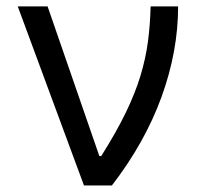

<svg xmlns="http://www.w3.org/2000/svg" viewBox="-20 -565 620 585"><path d="M321 0H235.8L34.1 -545.5H125L282.7 -89.5H288.4Q334.2 -161.9 363.1 -221.6Q392 -281.2 408 -334.2Q424 -387.1 430.8 -438.4Q437.5 -489.7 438.9 -545.5H522.7Q522.7 -409.1 472.3 -270.1Q421.9 -131 321 0Z"/></svg>

Font: Linik Sans
Style: Regular
Weight: 400
Designer: Rasmus Andersson (font), Marc Monis (original base), Kil Hyung-jin (Pretendard portions), Cristiano Sobral (main changes
Foundry: rsms
Version: Version 3.018;May 31, 2022;FontCreator 14.0.0.2814 64-bit; t